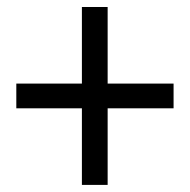

<svg xmlns="http://www.w3.org/2000/svg" viewBox="-20 -642 540 546"><path d="M212.9 -116.2V-334H26.4V-404.3H212.9V-622.1H286.1V-404.3H473.6V-334H286.1V-116.2Z"/></svg>

Font: GenEi Gothic M Regular
Style: Regular
Weight: 400
Designer: o_tamon (Modified); [Source Han Sans]
Ryoko NISHIZUKA  (kana & ideographs); Paul D. Hunt (Latin, Greek & Cyrillic); Wenl
Version: Version 1.1a;Original Version 1.004